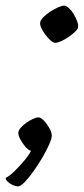

<svg xmlns="http://www.w3.org/2000/svg" viewBox="-61 -540 299 682"><path d="M3 122Q-6 122 -16.5 117Q-27 112 -34 105Q-41 98 -41 92Q-28 86 -10.5 69Q7 52 24 32Q41 12 49 -4Q38 -8 28 -20Q18 -32 11 -45.5Q4 -59 4 -68Q4 -76 12 -85.5Q20 -95 32 -103.5Q44 -112 56 -117.5Q68 -123 75 -123Q84 -123 95 -111.5Q106 -100 114.5 -84.5Q123 -69 123 -58Q123 -48 113.5 -26.5Q104 -5 89 20.5Q74 46 57.5 69Q41 92 26.5 107Q12 122 3 122ZM135 -388Q128 -388 118.5 -396.5Q109 -405 100 -417Q91 -429 85.5 -441Q80 -453 82 -462Q84 -470 94 -480Q104 -490 118 -499Q132 -508 145.5 -514Q159 -520 167 -520Q174 -520 183.5 -511.5Q193 -503 200.5 -490.5Q208 -478 213 -464.5Q218 -451 216 -442Q215 -436 205.5 -427Q196 -418 183 -409Q170 -400 157 -394Q144 -388 135 -388Z"/></svg>

Font: Texturina 12pt Light
Style: Italic
Weight: 300
Italic angle: -11°
Designer: Guillermo Torres Carreño
Foundry: Omnibus-Type
Version: Version 1.002